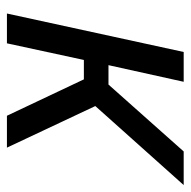

<svg xmlns="http://www.w3.org/2000/svg" viewBox="-18 -532 550 554"><g transform="rotate(90 257.0 -255.0)"><path d="M19 0 130 -510H216L168 -293H224L417 -510H514L286 -255L406 0H314L209 -222H153L105 0Z"/></g></svg>

Font: Saira Semi Condensed
Style: Italic
Weight: 400
Width: 4
Italic angle: -12°
Designer: Hector Gatti with collaboration of the Omnibus-Type team
Foundry: Omnibus-Type
Version: Version 1.001; ttfautohint (v1.8)